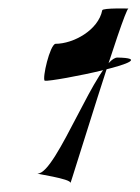

<svg xmlns="http://www.w3.org/2000/svg" viewBox="-20 -472 325 447"><path d="M68 -68C58 -68 146 -56 144 -46C141 -32 269 -452 279 -452C283 -452 219 -454 218 -448C209 -402 151 -370 109 -370C96 -367 78 -290 84 -284C103 -281 377 -336 253 -338C207 -336 112 -68 68 -68Z"/></svg>

Font: Recovery
Style: Obl
Weight: 400
Version: Version 0.27